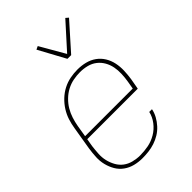

<svg xmlns="http://www.w3.org/2000/svg" viewBox="-223 -844 946 946"><g transform="rotate(-45 250.0 -371.0)"><path d="M196 8Q168 8 142.5 1.5Q117 -5 96 -20Q75 -35 62 -57Q49 -79 42.5 -105Q36 -131 37.5 -158.5Q39 -186 43 -213L63 -333Q67 -359 75 -384Q83 -409 97.5 -432Q112 -455 132 -474Q152 -493 176 -505.5Q200 -518 226 -523Q252 -528 277 -528Q305 -528 331 -521.5Q357 -515 378 -500Q399 -485 412.5 -463Q426 -441 431.5 -415Q437 -389 436 -361.5Q435 -334 431 -307L421 -251H69L62 -210Q59 -186 57.5 -161Q56 -136 61.5 -113Q67 -90 78.5 -69.5Q90 -49 108 -35.5Q126 -22 149.5 -16Q173 -10 197 -10Q226 -10 254.5 -15.5Q283 -21 309.5 -36.5Q336 -52 355 -77Q374 -102 380 -130H399Q395 -109 384 -89Q373 -69 357.5 -52Q342 -35 322.5 -23Q303 -11 281.5 -4Q260 3 238.5 5.5Q217 8 196 8ZM72 -269H404L411 -310Q415 -334 416 -359Q417 -384 412.5 -407Q408 -430 396.5 -450Q385 -470 367 -484Q349 -498 325.5 -504Q302 -510 277 -510Q254 -510 230.5 -505.5Q207 -501 185 -489.5Q163 -478 144.5 -460Q126 -442 113.5 -421Q101 -400 93.5 -376.5Q86 -353 82 -330ZM280 -600 204 -740 221 -748 296 -618 415 -750 429 -738 306 -600Z"/></g></svg>

Font: Iosevka Thin Oblique
Style: Regular
Weight: 100
Italic angle: -9°
Monospace: yes
Designer: Belleve Invis
Foundry: Belleve Invis
Version: Version 32.5.0; ttfautohint (v1.8.4)